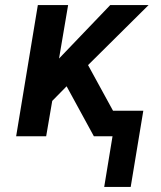

<svg xmlns="http://www.w3.org/2000/svg" viewBox="-20 -540 640 761"><path d="M498 201H393L426 0H352L244 -198L187 -140L163 0H44L130 -520H250L214 -308L417 -520H569L329 -282L428 -101H548Z"/></svg>

Font: Iosevka SS04 Extended Oblique
Style: Bold
Weight: 700
Width: 7
Italic angle: -9°
Monospace: yes
Designer: Belleve Invis
Foundry: Belleve Invis
Version: Version 19.0.0; ttfautohint (v1.8.4)